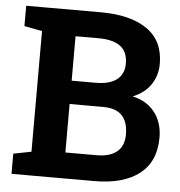

<svg xmlns="http://www.w3.org/2000/svg" viewBox="-51 -760 759 809"><g transform="rotate(5 328.0 -355.5)"><path d="M27.3 0V-85.4L103 -100.1V-610.4L27.3 -625V-710.9H103H343.3Q468.8 -710.9 539.1 -662.1Q609.4 -613.3 609.4 -516.1Q609.4 -466.8 583.3 -428Q557.1 -389.2 507.3 -369.6Q549.8 -360.4 578.4 -336.9Q606.9 -313.5 621.1 -280Q635.3 -246.6 635.3 -207Q635.3 -105 567.9 -52.5Q500.5 0 377 0ZM245.6 -109.4H377Q433.6 -109.4 463.4 -134Q493.2 -158.7 493.2 -207Q493.2 -242.2 481.9 -266.1Q470.7 -290 447.5 -302.2Q424.3 -314.5 387.7 -314.5H245.6ZM245.6 -413.1H348.1Q405.3 -413.1 436 -436.5Q466.8 -460 466.8 -504.9Q466.8 -554.2 435.8 -577.6Q404.8 -601.1 343.3 -601.1H245.6Z"/></g></svg>

Font: Robotiche
Style: Bold
Weight: 700
Designer: Google
Version: Version 2.001